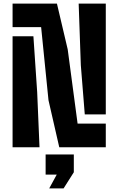

<svg xmlns="http://www.w3.org/2000/svg" viewBox="-20 -820 659 1069"><path d="M310 0 250 -262 209 -669H50V-800H297L357 -545L412 -132H569V0ZM452 -183 430 -457 418 -800H569V-183ZM50 0V-618H166L187 -307L200 0ZM254 229 296 152H234V40H391V139L334 229Z"/></svg>

Font: Big Shoulders Stencil Text Black
Style: Regular
Weight: 900
Designer: Patric King
Foundry: XO Type Co
Version: Version 1.000